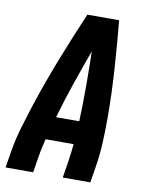

<svg xmlns="http://www.w3.org/2000/svg" viewBox="-83 -796 666 857"><g transform="rotate(10 250.0 -367.5)"><path d="M2 0 14 -74Q23 -130 39.5 -185.5Q56 -241 74 -296.5Q92 -352 112 -407Q132 -462 153.5 -517Q175 -572 197.5 -626.5Q220 -681 243 -735H387Q392 -681 396.5 -626.5Q401 -572 404.5 -517Q408 -462 410 -407Q412 -352 412 -296.5Q412 -241 409.5 -185.5Q407 -130 398 -74L386 0H261L273 -74Q276 -94 278.5 -114.5Q281 -135 283 -155H156Q151 -135 146.5 -114.5Q142 -94 139 -74L127 0ZM290 -260Q293 -340 293 -419Q293 -498 291 -577Q262 -498 235 -419Q208 -340 185 -260Z"/></g></svg>

Font: Iosevka Term Curly Extrabold
Style: Italic
Weight: 800
Italic angle: -9°
Designer: Belleve Invis
Foundry: Belleve Invis
Version: Version 32.3.0